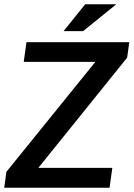

<svg xmlns="http://www.w3.org/2000/svg" viewBox="-33 -886 630 906"><path d="M-13 0H484L497 -94H148L567 -614L577 -687H92L79 -594H417L-3 -75ZM267 -739H359L516 -866H369Z"/></svg>

Font: Ronzino Medium
Style: Italic
Weight: 500
Italic angle: -7.99998°
Designer: Nunzio Mazzaferro
Foundry: Collletttivo
Version: Version 1.000;Glyphs 3.3 (3337)